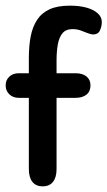

<svg xmlns="http://www.w3.org/2000/svg" viewBox="-21 -649 380 679"><path d="M81 -390H45Q25 -390 12 -378Q-1 -366 -1 -347Q-1 -328 12 -315.5Q25 -303 45 -303H81V-51Q81 -22 93.5 -6Q106 10 130 10Q154 10 166.5 -6Q179 -22 179 -51V-303H246Q271 -303 285 -314.5Q299 -326 299 -347Q299 -367 285 -378.5Q271 -390 246 -390H179V-435Q179 -467 183.5 -492Q188 -517 200 -531.5Q212 -546 235 -546Q252 -546 265 -541Q278 -536 288.5 -532Q299 -528 307 -527Q326 -527 332.5 -541.5Q339 -556 339 -571Q339 -589 324.5 -602Q310 -615 285 -622Q260 -629 226 -629Q182 -629 154 -616Q126 -603 110 -578.5Q94 -554 87.5 -520Q81 -486 81 -443Z"/></svg>

Font: Beiruti SemiBold
Style: Regular
Weight: 600
Designer: Arlette Boutros
Foundry: Boutros
Version: Version 1.41